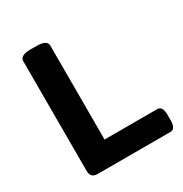

<svg xmlns="http://www.w3.org/2000/svg" viewBox="-164 -827 908 953"><g transform="rotate(-30 290.0 -351.0)"><path d="M123 0Q83 0 83 -40V-669Q83 -702 143 -702H178Q238 -702 238 -669V-131H540Q570 -131 570 -81V-50Q570 0 540 0Z"/></g></svg>

Font: Asap Expanded
Style: Bold
Weight: 700
Width: 7
Designer: Pablo Cosgaya
Foundry: Omnibus-Type
Version: Version 3.001; ttfautohint (v1.8.4.7-5d5b)